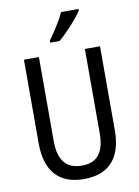

<svg xmlns="http://www.w3.org/2000/svg" viewBox="-101 -1010 788 1086"><g transform="rotate(-10 292.5 -466.5)"><path d="M428 -934V-943H328C307 -898 273 -844 237 -795V-783H291C334 -819 403 -894 428 -934ZM511 -232V-714H424V-232C424 -121 383 -67 294 -67C206 -67 160 -119 160 -231V-714H74V-232C74 -73 150 10 292 10C438 10 511 -75 511 -232Z"/></g></svg>

Font: Noto Sans Georgian Condensed
Style: Regular
Weight: 400
Width: 3
Designer: Monotype Design Team, Akaki Razmadze
Foundry: Google LLC
Version: Version 2.005